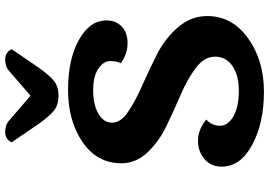

<svg xmlns="http://www.w3.org/2000/svg" viewBox="-169 -860 1040 742"><g transform="rotate(-90 351.0 -489.0)"><path d="M245 -857 172 -964Q184 -989 212 -989Q240 -989 257 -973L352 -891L447 -973Q464 -989 492 -989Q520 -989 532 -964L459 -857Q431 -818 409.5 -800.5Q388 -783 352 -783Q316 -783 294.5 -800.5Q273 -818 245 -857ZM660 -208Q660 -112 574.5 -50.5Q489 11 367.5 11Q246 11 162 -34.5Q78 -80 78 -152Q78 -194 107.5 -219Q137 -244 178.5 -244Q220 -244 260 -212Q236 -190 236 -159Q236 -128 272.5 -107Q309 -86 370.5 -86Q432 -86 467.5 -111Q503 -136 503 -177.5Q503 -219 460.5 -251.5Q418 -284 357.5 -310Q297 -336 236.5 -365Q176 -394 133.5 -438.5Q91 -483 91 -540Q91 -634 173 -690Q255 -746 374 -746Q493 -746 568 -704Q643 -662 643 -598Q643 -561 619.5 -538.5Q596 -516 555 -516Q514 -516 478 -542Q486 -558 486 -583.5Q486 -609 456.5 -629Q427 -649 372.5 -649Q318 -649 283 -629Q248 -609 248 -575.5Q248 -542 290.5 -513.5Q333 -485 393.5 -458.5Q454 -432 514.5 -401Q575 -370 617.5 -320Q660 -270 660 -208Z"/></g></svg>

Font: Laila
Style: Bold
Weight: 700
Designer: Hitesh Malaviya
Foundry: Indian Type Foundry
Version: Version 1.302;PS 1.0;hotconv 1.0.78;makeotf.lib2.5.61930; tt